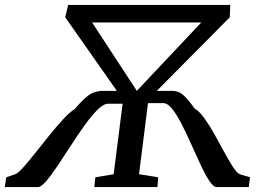

<svg xmlns="http://www.w3.org/2000/svg" viewBox="-56 -763 1076 783"><path d="M-36.5 0 -30.5 -40 6 -52.5Q17.5 -56.5 39 -80.5Q60.5 -104.5 87.8 -139Q115 -173.5 144.2 -209.8Q173.5 -246 200.8 -275.8Q228 -305.5 249 -318.5Q276.5 -351.5 302 -372Q327.5 -392.5 365.5 -392.5H420.5L210 -692.5L222 -743H883L881 -692.5L583.5 -392.5H645.5Q674.5 -392.5 695.2 -372Q716 -351.5 737 -321Q756.5 -310 777.2 -281.2Q798 -252.5 818.2 -216.2Q838.5 -180 857.5 -144.8Q876.5 -109.5 892.8 -84Q909 -58.5 921.5 -52.5L963.5 -40L958.5 0H828.5Q814.5 0 798 -24.8Q781.5 -49.5 763.2 -88.5Q745 -127.5 725.5 -171.2Q706 -215 686.2 -254Q666.5 -293 647.2 -317.8Q628 -342.5 609.5 -342.5H547.5L511 -52.5L589 -40L586 0H328.5L333 -40L407.5 -52.5L444 -340H385.5Q366.5 -340 341.8 -315.5Q317 -291 289.2 -252.2Q261.5 -213.5 233.5 -170Q205.5 -126.5 179.5 -87.8Q153.5 -49 132.5 -24.5Q111.5 0 98.5 0ZM502 -392.5 765 -671.5H319.5Z"/></svg>

Font: Merriweather
Style: Italic
Weight: 400
Italic angle: -7.8°
Designer: Eben Sorkin
Foundry: Eben Sorkin
Version: Version 2.100